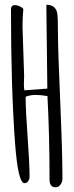

<svg xmlns="http://www.w3.org/2000/svg" viewBox="-20 -777 313 812"><path d="M214.8 15.1Q189.5 15.1 189.5 -18.1Q189.5 -208.5 180.7 -370.6Q153.8 -375.5 130.4 -375.5Q106.9 -375.5 88.4 -367.7Q88.4 -312 96.7 -199.2Q105 -86.4 105 -28.8Q105 -19 99.1 -10.7Q93.3 -2.4 83.5 -2.4Q56.2 -2 43.5 -173.8Q26.4 -406.7 26.4 -737.3Q26.4 -755.4 43.5 -755.4Q52.7 -755.4 63.5 -750.2Q74.2 -745.1 78.6 -739.3Q75.2 -703.6 75.2 -664.1L82 -458.5L81.1 -420.9Q81.1 -406.7 83 -395L180.2 -402.3L176.3 -730.5V-756.8Q214.4 -756.8 221.7 -722.7Q225.1 -706.1 225.1 -638.2Q225.1 -570.3 234.6 -350.3Q244.1 -130.4 244.1 -21Q244.1 -7.8 235.8 3.7Q227.5 15.1 214.8 15.1Z"/></svg>

Font: Amatic
Style: Bold
Weight: 700
Width: 3
Version: Version 2.000; ttfautohint (v0.92-dirty) -l 8 -r 50 -G 50 -x